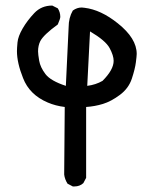

<svg xmlns="http://www.w3.org/2000/svg" viewBox="-20 -540 540 691"><path d="M248 131H242L223 121Q213 105 211 88L213 -155Q180 -159 152 -171Q86 -199 63 -259Q41 -314 41 -356Q41 -366 43 -387.5Q45 -409 61.5 -437.5Q78 -466 103.5 -493Q129 -520 168 -520L188 -510Q197 -496 197 -479Q197 -473 188 -452Q137 -415 125 -392Q117 -376 117 -355Q117 -345 121 -321.5Q125 -298 143.5 -273.5Q162 -249 217 -231L227 -442Q227 -476 242 -502Q257 -513 274 -513L284 -512Q343 -505 404 -456Q472 -402 472 -346Q472 -339 469 -315.5Q466 -292 454.5 -257Q443 -222 411.5 -198.5Q380 -175 350.5 -166Q321 -157 290 -155V100L280 119Q267 131 248 131ZM294 -231Q325 -235 349 -249Q389 -289 389 -321Q389 -340 374.5 -367Q360 -394 304 -427Z"/></svg>

Font: Xiaolai Mono SC
Style: Regular
Weight: 400
Monospace: yes
Designer: LXGW / Nozomi Seto
Version: Version 3.113;September 30, 2024